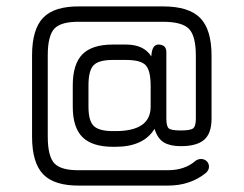

<svg xmlns="http://www.w3.org/2000/svg" viewBox="-20 -576 760 599"><path d="M623 -37Q574 3 504 3H229Q150 4 115 -32Q80 -68 80 -150V-403Q80 -485 115 -521Q150 -557 229 -556H489Q569 -556 604.5 -520Q640 -484 640 -402V-206Q640 -160 617 -140Q594 -120 544 -120Q511 -120 491.5 -131.5Q472 -143 462 -174Q428 -118 340 -118H333Q268 -118 237.5 -148Q207 -178 207 -243V-309Q207 -376 237 -406.5Q267 -437 332 -437H373Q429 -437 452 -400Q454 -437 474 -437Q499 -437 499 -413V-206Q499 -182 506.5 -175.5Q514 -169 544 -169Q574 -169 582.5 -175.5Q591 -182 591 -206V-402Q591 -464 569.5 -486Q548 -508 489 -508H229Q171 -509 150 -487Q129 -465 129 -403V-150Q129 -88 150 -66Q171 -44 229 -45H504Q557 -45 591 -75Q599 -80 607 -80Q618 -80 625 -73Q632 -66 632 -56Q632 -46 623 -37ZM256 -243Q256 -199 272.5 -183Q289 -167 333 -167H340Q450 -167 450 -243V-308Q450 -356 434.5 -372.5Q419 -389 373 -389H332Q288 -389 272 -372.5Q256 -356 256 -309Z"/></svg>

Font: Jura
Style: Regular
Weight: 400
Designer: Daniel Johnson, Alexei Vanyashin
Foundry: Daniel Johnson
Version: Version 5.103